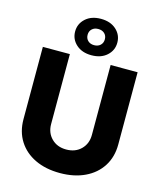

<svg xmlns="http://www.w3.org/2000/svg" viewBox="-142 -1093 1009 1204"><g transform="rotate(15 363.0 -491.5)"><path d="M362.3 9.3Q270 9.3 200.9 -23.7Q131.8 -56.6 93.5 -116.9Q55.2 -177.2 55.2 -258.8V-727.5H230.5V-273.4Q230.5 -216.8 267.1 -180.2Q303.7 -143.6 362.3 -143.6Q421.9 -143.6 458.5 -180.2Q495.1 -216.8 495.1 -273.4V-727.5H670.4V-258.8Q670.4 -177.2 631.8 -116.9Q593.3 -56.6 523.9 -23.7Q454.6 9.3 362.3 9.3ZM362.3 -755.4Q300.8 -755.4 263.2 -789.3Q225.6 -823.2 225.6 -873.5Q225.6 -923.8 263.2 -957.8Q300.8 -991.7 362.3 -991.7Q424.3 -991.7 461.9 -957.8Q499.5 -923.8 499.5 -873.5Q499.5 -823.2 461.9 -789.3Q424.3 -755.4 362.3 -755.4ZM362.3 -820.8Q387.7 -820.8 403.1 -835.4Q418.5 -850.1 418.5 -873.5Q418.5 -897 403.1 -911.4Q387.7 -925.8 362.3 -925.8Q337.4 -925.8 322 -911.4Q306.6 -897 306.6 -873.5Q306.6 -850.1 322 -835.4Q337.4 -820.8 362.3 -820.8Z"/></g></svg>

Font: Inter Extra Bold
Style: Regular
Weight: 800
Designer: Rasmus Andersson
Foundry: rsms
Version: Version 4.000;git-3c8e0fc